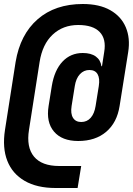

<svg xmlns="http://www.w3.org/2000/svg" viewBox="-26 -760 665 960"><path d="M252 180Q159 180 97.5 144.5Q36 109 10.5 44Q-15 -21 -1 -111L52 -450Q75 -588 162.5 -664Q250 -740 388 -740Q471 -740 525.5 -709Q580 -678 603 -623.5Q626 -569 615 -500L572 -230Q559 -147 505 -101Q451 -55 365 -55Q284 -55 244 -102Q204 -149 217 -230L233 -330Q246 -409 286.5 -452Q327 -495 388 -495Q429 -495 453 -477.5Q477 -460 481 -429H484L495 -500Q506 -565 472.5 -600Q439 -635 365 -635Q289 -635 237.5 -587Q186 -539 172 -450L119 -111Q105 -24 144 23Q183 70 270 70H380L362 180ZM380 -150Q409 -150 427.5 -171Q446 -192 452 -230L468 -330Q474 -368 462 -389Q450 -410 421 -410Q393 -410 373.5 -389Q354 -368 348 -330L332 -230Q326 -192 339 -171Q352 -150 380 -150Z"/></svg>

Font: JetBrains Mono NL ExtraBold
Style: Italic
Weight: 800
Italic angle: -9°
Monospace: yes
Designer: Philipp Nurullin, Konstantin Bulenkov
Foundry: JetBrains
Version: Version 2.305; ttfautohint (v1.8.4.7-5d5b)